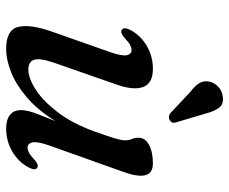

<svg xmlns="http://www.w3.org/2000/svg" viewBox="-80 -656 747 626"><g transform="rotate(90 293.0 -342.5)"><path d="M525.5 -91.5Q537.5 -85.5 525 -62Q507 -29 473 -9.2Q439 10.5 398 10.5Q370.5 10.5 354.5 -1.8Q338.5 -14 338.5 -38Q338.5 -56.5 347.8 -82.2Q357 -108 374.5 -150Q337 -90.5 295.2 -55.5Q253.5 -20.5 213 -5Q172.5 10.5 140 10.5Q76.5 10.5 67.2 -29Q58 -68.5 82 -137L149 -327.5Q163 -367 159.5 -382.8Q156 -398.5 142.5 -398.5Q134.5 -398.5 125.2 -393.2Q116 -388 102.5 -375Q87 -361.5 78 -366Q65.5 -372 78 -396Q96 -429 129.8 -448.5Q163.5 -468 204 -468Q251 -468 263 -436.5Q275 -405 254.5 -347.5L186 -151.5Q168.5 -102 174 -82Q179.5 -62 206.5 -62Q234.5 -62 271.8 -86Q309 -110 345.8 -158.2Q382.5 -206.5 408.5 -278.5Q425 -325 431 -345.2Q437 -365.5 437 -377Q437 -390.5 432.8 -399.5Q428.5 -408.5 428.5 -421Q428.5 -442.5 451.5 -455.2Q474.5 -468 513 -468Q575 -468 539.5 -370.5L454 -130.5Q440 -91 443.8 -75.2Q447.5 -59.5 461 -59.5Q469 -59.5 478.2 -64.5Q487.5 -69.5 501 -82.5Q516 -96 525.5 -91.5ZM349.5 -640.5 378 -545Q380 -539.5 379.5 -534Q379 -528.5 373 -524Q362.5 -516.5 350 -523.5L278.5 -590.5Q260.5 -604 251.5 -617.8Q242.5 -631.5 245 -649Q247 -665.5 261 -679.8Q275 -694 296 -696Q319.5 -699 331 -683.5Q342.5 -668 349.5 -640.5Z"/></g></svg>

Font: Fraunces 9pt S000
Style: Italic
Weight: 400
Italic angle: -16°
Version: Version 1.000; ttfautohint (v1.8.3)